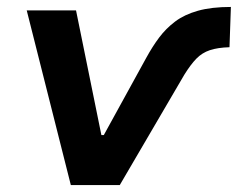

<svg xmlns="http://www.w3.org/2000/svg" viewBox="-20 -533 685 553"><path d="M184 0 57 -503H199L272 -144H279L401 -366Q419 -399 438.5 -425Q458 -451 484.5 -471Q511 -491 550 -502Q589 -513 645 -513L641 -397Q607 -396 584.5 -388.5Q562 -381 545.5 -364Q529 -347 511 -318L325 0Z"/></svg>

Font: Nunito Sans 6pt
Style: Bold Italic
Weight: 700
Italic angle: -9°
Version: Version 3.101;gftools[0.9.27]